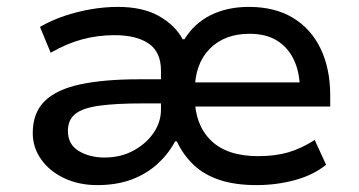

<svg xmlns="http://www.w3.org/2000/svg" viewBox="-20 -528 1041 557"><path d="M262 9Q209 9 166.5 -11Q124 -31 99.5 -65.5Q75 -100 75 -142Q75 -201 110 -235Q145 -269 214 -283.5Q283 -298 384 -298H473V-228H392Q317 -228 269 -221.5Q221 -215 199 -198Q177 -181 177 -148Q177 -109 208.5 -90Q240 -71 283 -71Q330 -71 367 -91Q404 -111 425.5 -142.5Q447 -174 447 -210V-323Q447 -377 411.5 -401.5Q376 -426 312 -426Q264 -426 219 -414Q174 -402 127 -375L96 -450Q129 -469 166 -481.5Q203 -494 243 -501Q283 -508 322 -508Q394 -508 441 -481.5Q488 -455 510 -414H515Q544 -461 592 -484.5Q640 -508 702 -508Q777 -508 829.5 -476.5Q882 -445 910 -387Q938 -329 938 -250V-219H523V-289H870L850 -268Q850 -317 833 -353.5Q816 -390 784 -410Q752 -430 704 -430Q631 -430 588 -386Q545 -342 545 -264V-247Q545 -167 591.5 -121Q638 -75 729 -75Q778 -75 816 -86Q854 -97 893 -122L926 -50Q889 -20 835.5 -5.5Q782 9 724 9Q662 9 617 -6Q572 -21 541.5 -50Q511 -79 493 -118H488Q469 -82 437.5 -53Q406 -24 362.5 -7.5Q319 9 262 9Z"/></svg>

Font: Nunito Sans 12pt ExtraLight 6pt Medium
Style: Regular
Weight: 500
Version: Version 3.101;gftools[0.9.27]